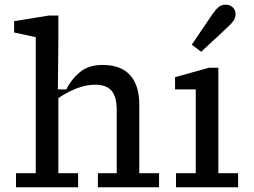

<svg xmlns="http://www.w3.org/2000/svg" viewBox="-20 -796 1080 816"><path d="M48 0V-60H132V-638L40 -658V-706L188 -730H228V-618L226 -416H262Q282 -458 319 -489Q356 -520 416 -520Q494 -520 533 -476.5Q572 -433 572 -352V-60H656V0H396V-60H476V-328Q476 -385 454 -410.5Q432 -436 384 -436Q346 -436 306 -420.5Q266 -405 228 -379V-60H312V0Z M728 0V-60H812V-416H724V-468L868 -508H908V-60H992V0ZM795 -606Q817 -638 839 -671Q861 -704 883 -736Q897 -756 909 -766Q921 -776 939 -776Q957 -776 969 -765Q981 -754 981 -737Q981 -720 973 -708.5Q965 -697 947 -680Q919 -654 891 -628Q863 -602 835 -576Z"/></svg>

Font: Source Serif 4 Caption
Style: Regular
Weight: 400
Designer: Frank Grießhammer
Foundry: Adobe Systems Incorporated
Version: Version 4.004;hotconv 1.0.117;makeotfexe 2.5.65602